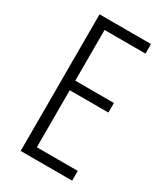

<svg xmlns="http://www.w3.org/2000/svg" viewBox="-180 -791 751 869"><g transform="rotate(30 196.0 -357.0)"><path d="M345 0V-51H131V-349H333V-399H131V-664H345V-714H76V0Z"/></g></svg>

Font: Noto Sans Arabic UI XCn Lt
Style: Regular
Weight: 300
Width: 2
Designer: Monotype Design Team, Nadine Chahine and Nizar Qandah
Foundry: Monotype Imaging Inc.
Version: Version 2.010